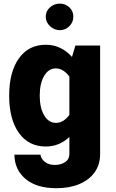

<svg xmlns="http://www.w3.org/2000/svg" viewBox="-20 -791 631 1043"><path d="M29.8 -271Q29.8 -400.4 82.8 -474.1Q135.7 -547.9 228.5 -547.9Q311.5 -547.9 371.1 -481.9L389.6 -543.5H523.9V44.9Q523.9 103.5 493.9 145.3Q463.9 187 410.4 209.2Q356.9 231.4 286.6 231.4Q179.2 231.4 119.4 181.6Q59.6 131.8 58.1 49.3H199.7Q203.6 73.2 224.6 89.1Q245.6 105 278.3 105Q310.1 105 333.5 89.8Q356.9 74.7 356.9 44.9V-46.9Q302.2 4.9 228.5 4.9Q135.7 4.9 82.8 -68.8Q29.8 -142.6 29.8 -271ZM195.8 -271.5Q195.8 -205.1 220 -164.3Q244.1 -123.5 283.7 -123.5Q325.2 -123.5 356.9 -167V-375Q323.7 -419.4 283.2 -419.4Q243.7 -419.4 219.7 -378.4Q195.8 -337.4 195.8 -271.5ZM228.5 -700.7Q228.5 -731 251.7 -751.2Q274.9 -771.5 304.7 -771.5Q335 -771.5 356.7 -751.2Q378.4 -731 378.4 -700.7Q378.4 -670.4 356.7 -648.7Q335 -627 304.7 -627Q274.9 -627 251.7 -648.7Q228.5 -670.4 228.5 -700.7Z"/></svg>

Font: Estedad-FD ExtraBold
Style: Regular
Weight: 800
Designer: Amin Abedi
Version: Version 7.3